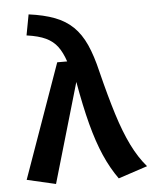

<svg xmlns="http://www.w3.org/2000/svg" viewBox="-54 -802 708 864"><g transform="rotate(-5 300.0 -370.5)"><path d="M217 -529.5H262Q248 -571 228.5 -597.2Q209 -623.5 176.5 -639Q144 -654.5 90 -662L107.5 -755.5Q176 -746.5 224.5 -728Q273 -709.5 306.5 -677Q340 -644.5 362.8 -594Q385.5 -543.5 402.5 -471Q430.5 -358 456.5 -275Q482.5 -192 512 -132Q541.5 -72 579 -28.5L447.5 15Q412 -34.5 385 -96.2Q358 -158 336.2 -240.5Q314.5 -323 295 -434L164 15.5L34 -14.5Z"/></g></svg>

Font: Fira Code Light SemiBold
Style: Regular
Weight: 600
Monospace: yes
Version: Version 5.002